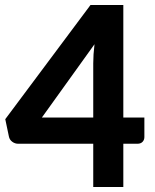

<svg xmlns="http://www.w3.org/2000/svg" viewBox="-20 -746 620 766"><path d="M352 -277V-493Q352 -510 353.2 -529.2Q354.5 -548.5 357 -569.5L147 -277ZM556 -277V-199Q556 -188 548.8 -180.2Q541.5 -172.5 528.5 -172.5H472V0H352V-172.5H52.5Q39.5 -172.5 28.8 -180.5Q18 -188.5 15.5 -201.5L1 -270.5L341 -726H472V-277Z"/></svg>

Font: Lato 2
Style: Regular
Weight: 800
Designer: Lukasz Dziedzic with Adam Twardoch and Botio Nikoltchev
Foundry: tyPoland Lukasz Dziedzic
Version: Version 2.015; 2015-08-06; http://www.latofonts.com/